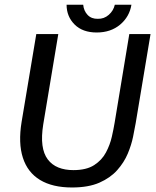

<svg xmlns="http://www.w3.org/2000/svg" viewBox="-20 -797 673 829"><path d="M290.8 12.5Q206.7 12.5 152.9 -20Q99.2 -52.5 78.8 -115.8Q58.3 -179.2 73.3 -270.8L136.7 -650H231.7L166.7 -260Q158.3 -207.5 163.3 -170Q168.3 -132.5 186.2 -108.8Q204.2 -85 232.1 -73.8Q260 -62.5 296.7 -62.5Q353.3 -62.5 386.7 -84.2Q420 -105.8 437.5 -138.8Q455 -171.7 462.9 -206.7Q470.8 -241.7 475 -267.5L538.3 -650H630L565.8 -265Q561.7 -241.7 554.6 -206.7Q547.5 -171.7 531.7 -133.8Q515.8 -95.8 486.2 -62.5Q456.7 -29.2 409.2 -8.3Q361.7 12.5 290.8 12.5ZM397.5 -656.7Q336.7 -656.7 302.1 -691.2Q267.5 -725.8 267.5 -776.7H339.2Q341.7 -750 358.3 -732.5Q375 -715 402.5 -715.8Q429.2 -715 449.6 -732.9Q470 -750.8 475.8 -776.7H547.5Q539.2 -725 498.8 -690.8Q458.3 -656.7 397.5 -656.7Z"/></svg>

Font: Familjen Grotesk
Style: Italic
Weight: 400
Italic angle: -9.46201°
Designer: Anders Wikstroem, Jonas Baeckman, Matilda Gysing, Kristian Moeller
Foundry: Familjen STHLM AB
Version: Version 2.000